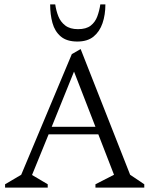

<svg xmlns="http://www.w3.org/2000/svg" viewBox="-20 -849 676 869"><path d="M3 0V-15L76 -58L305 -604L345 -627L569 -58L633 -15V0H412V-15L496 -58L425 -241H200L125 -57L196 -15V0ZM214 -275H412L315 -525ZM330 -661Q282 -661 255 -684Q228 -707 217.5 -745Q207 -783 207 -829H230Q234 -801 244 -775.5Q254 -750 275.5 -733.5Q297 -717 333 -717Q370 -717 390.5 -733Q411 -749 420.5 -775Q430 -801 434 -829H457Q457 -782 444 -744Q431 -706 403.5 -683.5Q376 -661 330 -661Z"/></svg>

Font: Ancizar Serif Light
Style: Regular
Weight: 300
Designer: Cesar Puertas, Viviana Monsalve, Julian Moncada, Julian Prieto, Jose Castro, Felipe Aragon, Mariel Hernandez, Sara Alarc
Version: Version 8.100